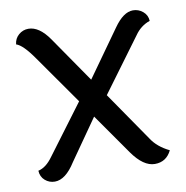

<svg xmlns="http://www.w3.org/2000/svg" viewBox="-65 -580 630 651"><g transform="rotate(-10 250.0 -254.0)"><path d="M475 -28Q457 9 417.5 9Q378 9 340 -45L242 -185L144 -45Q110 9 73 9Q54 9 39.5 -3.5Q25 -16 24 -37Q51 -43 74 -75L201 -245L83 -413Q47 -465 24 -472Q26 -492 40.5 -504.5Q55 -517 74 -517Q111 -517 145 -468L254 -310L368 -470Q401 -517 434 -517Q453 -517 468 -504.5Q483 -492 484 -472Q452 -461 432 -432L297 -249L414 -79Q434 -48 475 -28Z"/></g></svg>

Font: Laila
Style: Regular
Weight: 400
Designer: Hitesh Malaviya
Foundry: Indian Type Foundry
Version: Version 1.302;PS 1.0;hotconv 1.0.78;makeotf.lib2.5.61930; tt